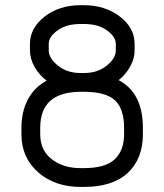

<svg xmlns="http://www.w3.org/2000/svg" viewBox="-20 -716 640 748"><path d="M306.6 -622.6H294.4Q238.8 -622.6 204.3 -597.7Q169.9 -572.8 169.9 -544.9V-519.5Q169.9 -489.3 205.6 -460.4Q241.2 -431.6 293 -431.6H308.1Q360.4 -431.6 395.8 -460.4Q431.2 -489.3 431.2 -519V-544.4Q431.2 -572.8 396.7 -597.7Q362.3 -622.6 306.6 -622.6ZM504.4 -544.4V-519Q504.4 -488.8 488 -458.3Q471.7 -427.7 442.4 -403.8Q536.6 -354 536.6 -218.3V-192.9Q536.6 -97.2 477.8 -42.5Q418.9 12.2 306.6 12.2H294.4Q193.8 12.2 128.7 -44.7Q63.5 -101.6 63.5 -192.9V-218.3Q63.5 -280.8 88.4 -328.1Q113.3 -375.5 161.6 -401.9Q130.9 -425.3 113.8 -456.8Q96.7 -488.3 96.7 -519.5V-544.9Q96.7 -606.4 153.6 -651.1Q210.4 -695.8 294.4 -695.8H306.6Q388.2 -695.8 446.3 -652.1Q504.4 -608.4 504.4 -544.4ZM136.7 -218.3V-192.9Q136.7 -130.9 181.4 -95.9Q226.1 -61 294.4 -61H306.6Q390.6 -61 427 -95.5Q463.4 -129.9 463.4 -192.9V-218.3Q463.4 -291 428.7 -324.5Q394 -357.9 308.1 -358.4H293Q136.7 -357.4 136.7 -218.3Z"/></svg>

Font: Anka/Coder
Style: Regular
Weight: 400
Monospace: yes
Version: Version 001.100